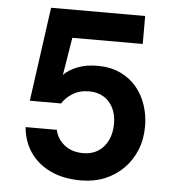

<svg xmlns="http://www.w3.org/2000/svg" viewBox="-52 -747 726 807"><g transform="rotate(5 311.5 -344.0)"><path d="M319 12Q243 12 188.5 -14.5Q134 -41 103.5 -86.5Q73 -132 68 -191H200Q207 -154 238.5 -128.5Q270 -103 319 -103Q355 -103 381.5 -120Q408 -137 422.5 -167.5Q437 -198 437 -237Q437 -276 422.5 -304.5Q408 -333 382 -348.5Q356 -364 322 -364Q281 -364 251.5 -345.5Q222 -327 208 -303H76L131 -700H528V-582H231L205 -423Q227 -446 263.5 -460Q300 -474 346 -474Q402 -474 443.5 -454.5Q485 -435 512.5 -402Q540 -369 554 -326.5Q568 -284 568 -238Q568 -183 549.5 -137.5Q531 -92 497.5 -58.5Q464 -25 419 -6.5Q374 12 319 12Z"/></g></svg>

Font: DM Sans 11pt
Style: Bold
Weight: 700
Version: Version 4.004;gftools[0.9.30]